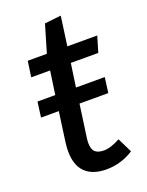

<svg xmlns="http://www.w3.org/2000/svg" viewBox="-129 -724 616 802"><g transform="rotate(-20 179.0 -322.5)"><path d="M325 -24Q269 12 204 12Q143 12 110.5 -19.5Q78 -51 78 -114Q78 -132 81 -155L99 -285H20L29 -353H108L123 -457H39L49 -527H134L170 -649L243 -657L225 -527H358L337 -457H215L200 -353H328L319 -285H191L171 -142Q170 -135 169.5 -129Q169 -123 169 -118Q169 -89 182 -77.5Q195 -66 221 -66Q251 -66 293 -89Z"/></g></svg>

Font: Yekcdsyqcyvpieeyorgstswgcgt
Style: Regular
Weight: 400
Italic angle: -8°
Designer: Carrois Corporate & Edenspiekermann
Foundry: Carrois Corporate GbR & Edenspiekermann AG
Version: Version 2.001